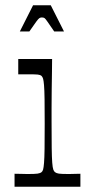

<svg xmlns="http://www.w3.org/2000/svg" viewBox="-20 -706 343 726"><path d="M35 0V-49Q50 -49 62 -48.5Q74 -48 84 -48Q112 -48 122 -49.5Q132 -51 137 -55Q141 -58 143 -65Q145 -72 146.5 -90Q148 -108 148.5 -143Q149 -178 149 -238Q149 -296 148.5 -331Q148 -366 146.5 -383.5Q145 -401 143 -408Q141 -415 137 -419Q132 -423 123 -424Q114 -425 89 -425Q80 -425 70.5 -425Q61 -425 49 -425V-483H177Q177 -466 176.5 -434Q176 -402 175.5 -365.5Q175 -329 175 -297Q175 -265 175 -246Q175 -184 175.5 -147Q176 -110 177.5 -91Q179 -72 181.5 -65Q184 -58 188 -55Q193 -51 202.5 -49.5Q212 -48 241 -48Q251 -48 261.5 -48.5Q272 -49 284 -49V0ZM55 -587 105 -686H172L222 -587H185Q167 -613 159.5 -624Q152 -635 148.5 -637.5Q145 -640 138 -640Q133 -640 129 -637.5Q125 -635 117 -624Q109 -613 91 -587Z"/></svg>

Font: Ojuju
Style: Regular
Weight: 400
Designer: Chisaokwu Joboson, Mirko Velimirovic
Foundry: Udi Foundry
Version: Version 1.000